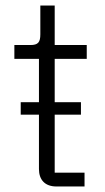

<svg xmlns="http://www.w3.org/2000/svg" viewBox="-20 -675 381 695"><path d="M286 0H184C143 0 121 -24 121 -63V-260H55V-305H121V-462H32V-512H90C118 -512 126 -522 126 -551V-655H178V-512H294V-462H178V-305H273V-260H178V-50H286Z"/></svg>

Font: Plexus Sans Light
Style: Regular
Weight: 300
Version: Version 2.001;PS 002.001;hotconv 1.0.70;makeotf.lib2.5.58329